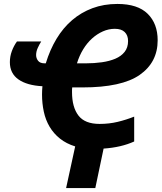

<svg xmlns="http://www.w3.org/2000/svg" viewBox="-20 -745 819 973"><path d="M30 -430Q30 -459 40 -486Q50 -513 66 -535H189Q180 -521 171.5 -502.5Q163 -484 163 -466Q163 -450 173 -437Q183 -424 207 -424H212Q233 -493 266.5 -548.5Q300 -604 345.5 -643Q391 -682 448.5 -703.5Q506 -725 575 -725Q678 -725 728.5 -675Q779 -625 779 -541Q779 -429 688 -365.5Q597 -302 398 -302H346Q345 -296 345 -291Q345 -286 345 -278Q345 -202 377.5 -159.5Q410 -117 485 -117Q533 -117 576.5 -127.5Q620 -138 660 -154V-28Q594 2 505 8L463 208H315L361 -3Q316 -17 284 -42.5Q252 -68 231.5 -102.5Q211 -137 202 -179Q193 -221 193 -266Q193 -276 193.5 -286.5Q194 -297 195 -308Q117 -312 73.5 -342.5Q30 -373 30 -430ZM415 -424Q458 -424 496.5 -429.5Q535 -435 564.5 -447.5Q594 -460 611.5 -482Q629 -504 629 -537Q629 -566 612 -582.5Q595 -599 562 -599Q531 -599 501.5 -586Q472 -573 446.5 -550Q421 -527 401.5 -495Q382 -463 370 -424Z"/></svg>

Font: BC Sans
Style: Bold Italic
Weight: 700
Italic angle: -12°
Designer: Monotype Design Team
Province of B.C.
Foundry: Monotype Imaging Inc.
Version: Version 2.000;GOOG;noto-source:20170915:90ef993387c0